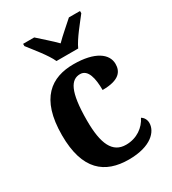

<svg xmlns="http://www.w3.org/2000/svg" viewBox="-188 -865 870 973"><g transform="rotate(-30 246.5 -378.0)"><path d="M207 -606H334C354 -651 408 -715 437 -753V-766H372C346 -742 298 -702 270 -673C242 -702 195 -742 169 -766H104V-753C133 -715 187 -651 207 -606ZM276 10C407 10 458 -50 458 -99C458 -118 449 -134 434 -143C412 -98 365 -62 301 -62C222 -62 190 -131 190 -267C190 -439 224 -489 277 -489C323 -489 336 -430 336 -362C436 -362 459 -401 459 -444C459 -503 398 -549 273 -549C144 -549 43 -482 43 -266C43 -62 137 10 276 10Z"/></g></svg>

Font: Noto Serif Myanmar SemiCondensed
Style: Bold
Weight: 700
Width: 4
Designer: Ben Mitchell and the Monotype Design Team
Foundry: Monotype Imaging Inc.
Version: Version 2.106